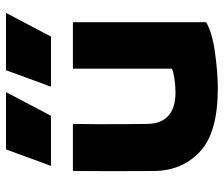

<svg xmlns="http://www.w3.org/2000/svg" viewBox="-73 -660 746 640"><g transform="rotate(-90 300.0 -340.0)"><path d="M546 -470V-26Q513 -6 446 3.5Q379 13 325 13Q178 13 114.5 -46.5Q51 -106 50 -199Q49 -335 50 -470H207L206 -388Q206 -277 207 -220Q208 -175 234.5 -151.5Q261 -128 312 -128Q335 -128 358 -131.5Q381 -135 391 -140V-470ZM313 -693 234 -543H67L122 -693ZM577 -693 498 -543H331L386 -693Z"/></g></svg>

Font: Kreadon
Style: Regular
Weight: 400
Designer: kohakuno
Foundry: StudioGnu
Version: Version 1.000;Glyphs 3.1.2 (3151)